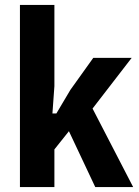

<svg xmlns="http://www.w3.org/2000/svg" viewBox="-20 -760 564 780"><path d="M61 -740H201V-410L193 -299H209L266 -395L359 -525H515L356 -319L521 0H367L260 -227L201 -153V0H61Z"/></svg>

Font: IBM Plex Sans Cond
Style: Bold
Weight: 700
Width: 3
Designer: Mike Abbink, Paul van der Laan, Pieter van Rosmalen
Foundry: Bold Monday
Version: Version 1.3